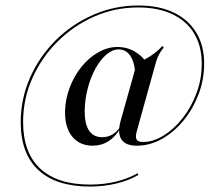

<svg xmlns="http://www.w3.org/2000/svg" viewBox="-20 -559 822 709"><path d="M312.1 129.8Q187.1 129.8 121.8 69Q56.5 8.1 56.5 -107.3Q56.5 -194.4 91.1 -272.6Q125.8 -350.8 185.9 -410.5Q246 -470.2 324.6 -504.4Q403.2 -538.7 491.1 -538.7Q566.9 -538.7 621 -512.9Q675 -487.1 704.4 -439.1Q733.9 -391.1 733.9 -324.2Q733.9 -266.1 713.7 -212.1Q693.5 -158.1 658.5 -114.9Q623.4 -71.8 578.6 -46.4Q533.9 -21 484.7 -21Q458.1 -21 441.9 -31Q425.8 -41.1 421.4 -61.3Q416.9 -81.5 425 -111.3L485.5 -326.6Q510.5 -335.5 536.7 -352.8Q562.9 -370.2 579.8 -389.5L584.7 -383.1Q578.2 -375.8 573 -367.7Q567.7 -359.7 562.9 -348.8Q558.1 -337.9 554 -322.6L485.5 -75.8Q479 -53.2 484.3 -44Q489.5 -34.7 508.1 -34.7Q545.2 -34.7 583.5 -58.1Q621.8 -81.5 654 -122.2Q686.3 -162.9 705.6 -214.9Q725 -266.9 725 -323.4Q725 -388.7 697.2 -435.1Q669.4 -481.5 616.5 -506.5Q563.7 -531.5 490.3 -531.5Q404 -531.5 327.4 -497.6Q250.8 -463.7 191.9 -404.8Q133.1 -346 99.2 -269.8Q65.3 -193.5 65.3 -108.1Q65.3 4.8 128.6 63.7Q191.9 122.6 312.1 122.6Q363.7 122.6 408.1 111.7Q452.4 100.8 488.7 80.6L490.3 87.1Q456.5 107.3 410.5 118.5Q364.5 129.8 312.1 129.8ZM322.6 -21Q274.2 -21 246.8 -54.4Q219.4 -87.9 220.2 -147.6Q221 -192.7 237.5 -235.9Q254 -279 281 -312.5Q308.1 -346 342.7 -365.7Q377.4 -385.5 413.7 -385.5Q450 -385.5 479.8 -367.3Q509.7 -349.2 529 -316.9L479.8 -282.3Q477.4 -329 461.3 -352.8Q445.2 -376.6 418.5 -376.6Q395.2 -376.6 373 -357.7Q350.8 -338.7 333.1 -306.9Q315.3 -275 304.4 -234.3Q293.5 -193.5 292.7 -149.2Q292.7 -100.8 308.9 -76.6Q325 -52.4 357.3 -52.4Q379 -52.4 396 -62.9Q412.9 -73.4 425 -92.7V-86.3Q407.3 -54.8 381 -37.9Q354.8 -21 322.6 -21Z"/></svg>

Font: Playfair 144pt Light
Style: Italic
Weight: 300
Italic angle: -15.6°
Designer: Claus Eggers Sørensen
Foundry: Claus Eggers Sørensen
Version: Version 2.001;gftools[0.9.30]